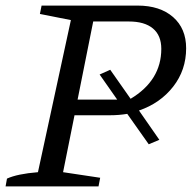

<svg xmlns="http://www.w3.org/2000/svg" viewBox="-31 -668 692 688"><path d="M-11 0 -6 -28Q31 -45 105 -51L223 -596L112 -618L118 -648H462Q542 -648 589 -607Q636 -566 636 -495Q636 -417 589.5 -357.5Q543 -298 467 -272L540 -167L502 -151L425 -260Q395 -255 363 -255H236L195 -51L328 -31L322 0ZM364 -418 437 -314Q547 -380 547 -493Q547 -541 517 -566Q487 -591 431 -591H303L247 -311H389L326 -401Z"/></svg>

Font: Piazzolla
Style: Italic
Weight: 400
Italic angle: -11.3°
Designer: Juan Pablo del Peral
Foundry: Huerta Tipografica
Version: Version 1.330